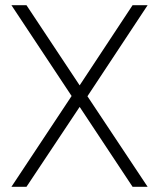

<svg xmlns="http://www.w3.org/2000/svg" viewBox="-20 -720 613 740"><path d="M24 0H82L287 -308L491 0H549L317 -349L549 -700H491L287 -391L82 -700H24L256 -350Z"/></svg>

Font: Arthouse Owned Light
Style: Regular
Weight: 300
Designer: Jeremy Tribby
Foundry: Tribby Type
Version: Version 1.000;PS 001.000;hotconv 1.0.88;makeotf.lib2.5.64775